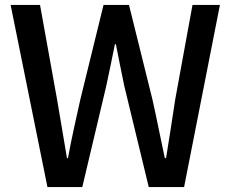

<svg xmlns="http://www.w3.org/2000/svg" viewBox="-20 -757 934 777"><path d="M172 0 23 -737H142L211 -354Q221 -295 231 -236Q241 -177 251 -117H255Q266 -177 279 -236.5Q292 -296 305 -354L399 -737H502L597 -354Q610 -296 622 -236.5Q634 -177 647 -117H652Q662 -177 671 -236.5Q680 -296 689 -354L759 -737H870L725 0H582L483 -409Q474 -453 465.5 -494.5Q457 -536 449 -578H445Q437 -536 428 -494.5Q419 -453 410 -409L313 0Z"/></svg>

Font: Source Han Sans SC Medium
Style: Regular
Weight: 500
Designer: Ryoko NISHIZUKA 西塚涼子 (kana, bopomofo & ideographs); Paul D. Hunt (Latin, Greek & Cyrillic); Sandoll Communications 산돌커뮤니
Foundry: Adobe
Version: Version 2.004;hotconv 1.0.118;makeotfexe 2.5.65603